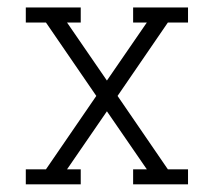

<svg xmlns="http://www.w3.org/2000/svg" viewBox="-20 -496 570 512"><path d="M48.8 -436V-476.1H195.3V-436H158.7L265.1 -281.2L371.6 -436H335V-476.1H481.4V-436H427.7L293.5 -240.2L427.7 -44.4H481.4V-4.4H335V-44.4H371.6L265.1 -199.2L158.7 -44.4H195.3V-4.4H48.8V-44.4H102.5L236.8 -240.2L102.5 -436Z"/></svg>

Font: AzarMehrMonospaced
Style: SerifRegular
Weight: 1
Designer: Amin Abedi
Version: Version 1.00